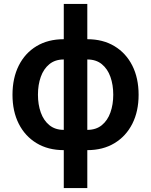

<svg xmlns="http://www.w3.org/2000/svg" viewBox="-20 -752 768 976"><path d="M304.2 11.2Q224.6 11.2 166 -24.2Q107.4 -59.6 75.4 -122.8Q43.5 -186 43.5 -270Q43.5 -355 75.4 -418.7Q107.4 -482.4 166 -517.6Q224.6 -552.7 304.2 -552.7V-731.9H423.8V-552.7Q503.4 -552.7 562 -517.3Q620.6 -481.9 652.6 -418.5Q684.6 -355 684.6 -270Q684.6 -186 652.6 -122.8Q620.6 -59.6 562 -24.2Q503.4 11.2 423.8 11.2V204.1H304.2ZM423.8 -449.7V-91.8Q468.3 -91.8 497.6 -115.7Q526.9 -139.6 541.3 -180.2Q555.7 -220.7 555.7 -270.5Q555.7 -320.8 541.3 -361.3Q526.9 -401.9 497.6 -425.8Q468.3 -449.7 423.8 -449.7ZM304.2 -91.8V-449.7Q260.3 -449.7 231 -425.8Q201.7 -401.9 187.3 -361.3Q172.9 -320.8 172.9 -270.5Q172.9 -220.7 187.3 -180.2Q201.7 -139.6 231 -115.7Q260.3 -91.8 304.2 -91.8Z"/></svg>

Font: Inter-SemiBold
Style: Regular
Weight: 600
Designer: Rasmus Andersson
Foundry: rsms
Version: Version 4.000;git-a52131595